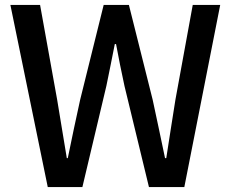

<svg xmlns="http://www.w3.org/2000/svg" viewBox="-20 -756 934 776"><path d="M22 -736 173 0H313L410 -409Q419 -454 427.5 -495Q436 -536 444 -578H449Q457 -536 465 -495Q473 -454 483 -409L582 0H725L870 -736H759L689 -353Q680 -295 670.5 -236Q661 -177 652 -117H647Q634 -177 622 -236Q610 -295 597 -353L501 -736H399L304 -353Q291 -293 278.5 -235Q266 -177 254 -117H250L211 -353L142 -736Z"/></svg>

Font: Alpha Sans Medium
Style: Regular
Weight: 500
Designer: [Spoqa Han Sans Neo] Dong-huui Kim  Younghwa Kang  Yujin Lee  [Noto Sans] Ryoko NISHIZUKA  (kana & ideographs); Paul D. 
Foundry: Spoqa (http://www.spoqa-han-sans.com)
Version: Version 1.100;hotconv 1.0.109;makeotfexe 2.5.65596